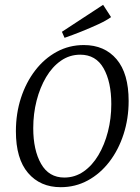

<svg xmlns="http://www.w3.org/2000/svg" viewBox="-20 -766 581 797"><path d="M232 11Q147 11 96.5 -48Q46 -107 46 -221Q46 -295 67 -359.5Q88 -424 126 -473.5Q164 -523 215.5 -551Q267 -579 328 -579Q414 -579 464 -520Q514 -461 514 -347Q514 -274 493 -209Q472 -144 434 -94.5Q396 -45 344.5 -17Q293 11 232 11ZM247 -29Q291 -29 327 -54Q363 -79 388.5 -122Q414 -165 428 -219.5Q442 -274 442 -334Q442 -426 410 -482.5Q378 -539 313 -539Q269 -539 233 -514Q197 -489 171.5 -446Q146 -403 132 -348.5Q118 -294 118 -234Q118 -143 150.5 -86Q183 -29 247 -29ZM248 -609 237 -634 408 -746 441 -695Q422 -681 388.5 -665.5Q355 -650 317.5 -635Q280 -620 248 -609Z"/></svg>

Font: Yrsa Light
Style: Italic
Weight: 300
Italic angle: -7.10001°
Designer: Anna Giedrys (Yrsa+Rasa design), David Brezina (Yrsa art-direction, Rasa art-direction, design)
Foundry: Rosetta Type Foundry
Version: Version 2.004